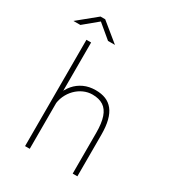

<svg xmlns="http://www.w3.org/2000/svg" viewBox="-213 -1044 1076 1173"><g transform="rotate(30 325.0 -458.0)"><path d="M145 0V-750H178V0ZM481 0V-287Q481 -355.5 466.5 -397.8Q452 -440 422 -459.5Q392 -479 345.5 -479Q313.5 -479 283.8 -465.8Q254 -452.5 230.2 -428.5Q206.5 -404.5 192 -372.2Q177.5 -340 176 -302H152.5Q152.5 -343.5 165.8 -381.2Q179 -419 204.2 -448.5Q229.5 -478 266 -495Q302.5 -512 349.5 -512Q389.5 -512 420 -499.8Q450.5 -487.5 471.5 -461.2Q492.5 -435 503.2 -393.2Q514 -351.5 514 -292V0ZM18.5 -810 148.5 -916H181.5L311.5 -810H262.5L165.5 -891L67.5 -810Z"/></g></svg>

Font: Trispace Thin
Style: Regular
Weight: 100
Designer: Tyler Finck
Foundry: Etcetera Type Company
Version: Version 1.210